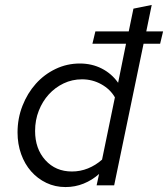

<svg xmlns="http://www.w3.org/2000/svg" viewBox="-20 -750 680 777"><path d="M371 0 381 -46Q353 -21 318.5 -7Q284 7 245 7Q203 7 167.5 -10Q132 -27 106 -56.5Q80 -86 65.5 -126.5Q51 -167 51 -214Q51 -271 71 -322Q91 -373 125 -411Q159 -449 205 -471Q251 -493 303 -493Q352 -493 392 -472.5Q432 -452 458 -415L490 -573H354L366 -623H501L520 -715L594 -730L572 -623H640L628 -573H561L442 0ZM122 -220Q122 -148 163.5 -102Q205 -56 271 -56Q305 -56 336 -68.5Q367 -81 393 -104L445 -356Q426 -389 390 -409Q354 -429 312 -429Q272 -429 237.5 -412.5Q203 -396 177.5 -368Q152 -340 137 -302Q122 -264 122 -220Z"/></svg>

Font: Red Hat Text
Style: Italic
Weight: 400
Italic angle: -12°
Designer: Pentagram / MCKL
Foundry: Pentagram / MCKL
Version: Version 1.005; Red Hat Text Italic